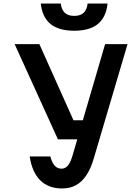

<svg xmlns="http://www.w3.org/2000/svg" viewBox="-20 -1050 790 1087"><path d="M203 -800 396 -369H518L475 -261H308L63 -800ZM575 -800H702L513 -160Q496 -99 470.5 -60Q445 -21 411 -2Q377 17 332 17Q255 17 208.5 -28.5Q162 -74 148 -164H265Q275 -127 290.5 -111Q306 -95 329 -95Q350 -95 365.5 -114Q381 -133 394 -181ZM324 -1030Q328 -995 347 -977.5Q366 -960 400 -960Q435 -960 453.5 -977.5Q472 -995 476 -1030H589Q581 -953 534.5 -914.5Q488 -876 400 -876Q312 -876 265.5 -914.5Q219 -953 211 -1030Z"/></svg>

Font: Martian Mono SemiExpanded Medium
Style: Regular
Weight: 500
Width: 6
Designer: Roman Shamin
Foundry: Evil Martians
Version: Version 1.000